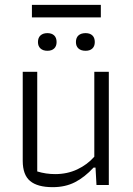

<svg xmlns="http://www.w3.org/2000/svg" viewBox="-20 -765 551 794"><path d="M112 -745H397V-693H112ZM137 -591Q137 -609 147.5 -618.5Q158 -628 176 -628Q194 -628 204 -618.5Q214 -609 214 -591Q214 -574 204 -564.5Q194 -555 176 -555Q158 -555 147.5 -564.5Q137 -574 137 -591ZM294 -591Q294 -609 304.5 -618.5Q315 -628 334 -628Q352 -628 362 -618.5Q372 -609 372 -591Q372 -574 362 -564.5Q352 -555 334 -555Q315 -555 304.5 -564.5Q294 -574 294 -591ZM74 -100V-468H134V-56Q170 -45 208 -45Q258 -45 299.5 -64.5Q341 -84 370 -117V-468H430V0H379L375 -72H367Q330 -32 290 -11.5Q250 9 198 9Q135 9 104.5 -16.5Q74 -42 74 -100Z"/></svg>

Font: Athiti
Style: Regular
Weight: 400
Designer: CadsonDemak Team
Foundry: CadsonDemak
Version: Version 1.032